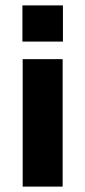

<svg xmlns="http://www.w3.org/2000/svg" viewBox="-20 -691 316 711"><path d="M63 -671H213V-537H63ZM64 -472H212V0H64Z"/></svg>

Font: Athiti
Style: Bold
Weight: 700
Designer: CadsonDemak Team
Foundry: CadsonDemak
Version: Version 1.033